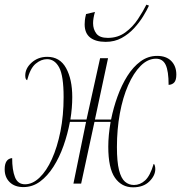

<svg xmlns="http://www.w3.org/2000/svg" viewBox="-24 -785 774 821"><path d="M428 -606Q385 -606 361.5 -624.5Q338 -643 338 -681Q338 -689 339 -699Q340 -709 344 -725L382 -734Q374 -706 374 -686Q374 -660 388 -641.5Q402 -623 437 -623Q480 -623 512 -646.5Q544 -670 566 -703.5Q588 -737 602 -765L613 -761Q604 -741 588 -715Q572 -689 549 -664Q526 -639 496 -622.5Q466 -606 428 -606ZM76 15Q39 15 17.5 -6Q-4 -27 -4 -61Q-4 -106 28 -109Q28 -58 40 -27.5Q52 3 83 3Q115 3 145 -25.5Q175 -54 198 -105Q221 -156 234.5 -223.5Q248 -291 248 -370Q248 -461 229 -496.5Q210 -532 177 -532Q152 -532 128.5 -512.5Q105 -493 92 -442Q84 -445 84 -462Q84 -493 111.5 -517.5Q139 -542 178 -542Q232 -542 258.5 -494Q285 -446 285 -370Q285 -324 277 -274H346L404 -536H438L382 -274H451Q461 -324 478.5 -372.5Q496 -421 520.5 -460Q545 -499 577 -522.5Q609 -546 648 -546Q687 -546 708.5 -524Q730 -502 730 -466Q730 -443 721.5 -433Q713 -423 697 -422Q697 -481 684.5 -507.5Q672 -534 643 -534Q608 -534 577.5 -503.5Q547 -473 524 -420.5Q501 -368 488.5 -300Q476 -232 476 -156Q476 -93 485 -57.5Q494 -22 510.5 -8Q527 6 549 6Q575 6 596.5 -13.5Q618 -33 633 -84Q636 -84 638 -77Q640 -70 640 -62Q640 -34 614.5 -9Q589 16 545 16Q496 16 467.5 -25Q439 -66 439 -158Q439 -206 449 -264H380L323 0H290L344 -264H275Q265 -211 247.5 -161.5Q230 -112 204.5 -72Q179 -32 147 -8.5Q115 15 76 15Z"/></svg>

Font: Noto Serif Display Condensed ExtraLight
Style: Italic
Weight: 200
Width: 3
Italic angle: -12°
Designer: Monotype Design Team
Foundry: Monotype Imaging Inc.
Version: Version 2.009